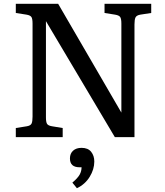

<svg xmlns="http://www.w3.org/2000/svg" viewBox="-20 -720 864 1008"><path d="M63 0V-47.9L121.1 -57.1Q140.6 -60.5 145.8 -71.5Q150.9 -82.5 150.9 -107.9V-596.2Q150.9 -620.6 145.3 -630.1Q139.6 -639.6 119.1 -643.1L63 -651.9V-700.2H285.2L617.2 -128.9V-596.2Q617.2 -620.6 611.3 -630.1Q605.5 -639.6 584 -643.1L528.8 -651.9V-700.2H773.9V-651.9L716.8 -643.1Q696.8 -639.6 691.4 -628.4Q686 -617.2 686 -591.8V0H583L221.2 -608.9V-104Q221.2 -79.6 226.8 -70.1Q232.4 -60.5 252.9 -57.1L309.1 -47.9V0ZM383.8 268.1 359.9 238.8Q388.2 214.8 398.2 196.8Q408.2 178.7 408.2 158.2H397.9Q347.2 158.2 347.2 111.8Q347.2 86.4 363.5 71.3Q379.9 56.2 408.2 56.2Q441.9 56.2 458.5 76.9Q475.1 97.7 475.1 127.9Q475.1 168.9 450.9 208.3Q426.8 247.6 383.8 268.1Z"/></svg>

Font: Literata Book
Style: Regular
Weight: 400
Designer: Latin by Veronika Burian and Jose Scaglione. Greek by Irene Vlachou. Cyrillic by Vera Evstafieva
Foundry: TypeTogether
Version: Version 2.003;PS 002.003;hotconv 1.0.88;makeotf.lib2.5.64775